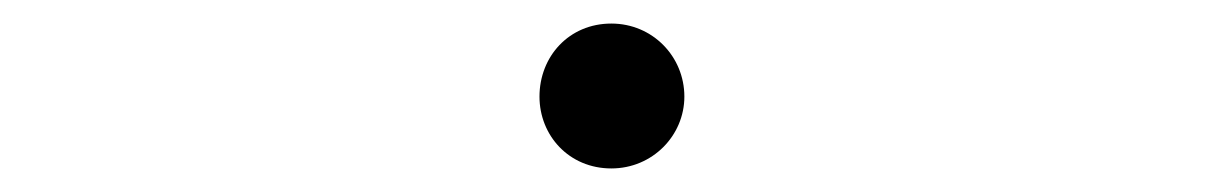

<svg xmlns="http://www.w3.org/2000/svg" viewBox="-20 -443 1040 163"><path d="M499 -300C534 -300 561 -328 561 -361C561 -395 534 -423 499 -423C463 -423 438 -395 438 -361C438 -328 463 -300 499 -300Z"/></svg>

Font: Harano Aji Mincho TW
Style: Regular
Weight: 400
Foundry: Masamichi Hosoda
Version: HaranoAjiMinchoTW-Regular version 20230610;ttx 4.39.4